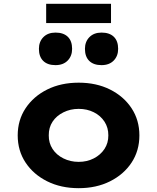

<svg xmlns="http://www.w3.org/2000/svg" viewBox="-20 -974 821 1004"><path d="M391.5 10Q298.8 10 227 -25.8Q155.1 -61.6 113.9 -123.6Q72.6 -185.7 72.6 -265.9Q72.6 -346 113.9 -408.1Q155.1 -470.2 227 -506Q298.8 -541.7 391.5 -541.7Q483.8 -541.7 555.3 -506Q626.9 -470.2 667.9 -408.1Q708.9 -346 708.9 -265.9Q708.9 -185.7 667.9 -123.6Q626.9 -61.6 555.3 -25.8Q483.8 10 391.5 10ZM391.5 -127.6Q435 -127.6 470.3 -145.7Q505.6 -163.7 526.3 -195Q546.9 -226.4 546.5 -265.9Q546.9 -306.4 526.3 -338Q505.6 -369.6 470.3 -387.1Q435 -404.7 391.5 -404.7Q348 -404.7 311.6 -386.6Q275.2 -368.6 254.9 -337.8Q234.5 -307 235 -265.9Q234.5 -226.4 254.9 -195Q275.2 -163.7 311.6 -145.7Q348 -127.6 391.5 -127.6ZM511 -633.4Q469.4 -633.4 446.8 -655.5Q424.2 -677.7 424.2 -718.5Q424.2 -756.1 447.6 -779.8Q471 -803.6 511 -803.6Q552.6 -803.6 575.2 -781.7Q597.8 -759.8 597.8 -718.5Q597.8 -680.9 574.4 -657.1Q551.1 -633.4 511 -633.4ZM270.3 -633.4Q228.6 -633.4 206.1 -655.5Q183.5 -677.7 183.5 -718.5Q183.5 -756.1 206.8 -779.8Q230.2 -803.6 270.3 -803.6Q311.9 -803.6 334.5 -781.7Q357.1 -759.8 357.1 -718.5Q357.1 -680.9 333.7 -657.1Q310.3 -633.4 270.3 -633.4ZM221.4 -853.4V-954.2H560.5V-853.4Z"/></svg>

Font: Lexend Exa
Style: Regular
Weight: 400
Designer: Bonnie Shaver-Troup, Thomas Jockin
Foundry: Lexend
Version: Version 1.007